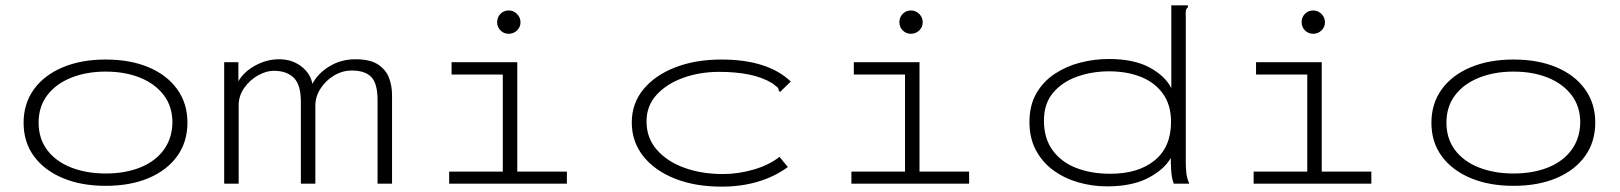

<svg xmlns="http://www.w3.org/2000/svg" viewBox="-20 -685 6040 716"><path d="M374 8Q283 8 214 -21Q145 -50 106.5 -102.5Q68 -155 68 -227Q68 -299 106.5 -352Q145 -405 214 -434Q283 -463 374 -463Q466 -463 534.5 -434Q603 -405 641 -352Q679 -299 679 -228Q679 -156 641 -103Q603 -50 534.5 -21Q466 8 374 8ZM374 -38Q447 -38 503 -60.5Q559 -83 590.5 -126Q622 -169 623 -228Q623 -288 590.5 -330.5Q558 -373 502 -395.5Q446 -418 374 -418Q302 -418 245 -395Q188 -372 156 -329.5Q124 -287 124 -228Q124 -168 156 -125.5Q188 -83 245 -60.5Q302 -38 374 -38Z M816 0V-453H869V-382Q890 -418 932.5 -441Q975 -464 1021 -464Q1069 -464 1103.5 -437.5Q1138 -411 1145 -372Q1164 -410 1207.5 -437Q1251 -464 1306 -464Q1361 -464 1390.5 -444Q1420 -424 1431 -394Q1442 -364 1442 -331V0H1388V-311Q1388 -374 1364.5 -398Q1341 -422 1292 -422Q1257 -422 1226 -403.5Q1195 -385 1175.5 -355Q1156 -325 1156 -291V0H1102V-305Q1102 -369 1075.5 -395Q1049 -421 1001 -421Q973 -421 942.5 -404Q912 -387 891 -357.5Q870 -328 870 -292V0Z M1655 0V-45H1855V-407H1664V-453H1909V-45H2094V0ZM1877 -559Q1859 -559 1846.5 -571.5Q1834 -584 1834 -602Q1834 -621 1846.5 -633.5Q1859 -646 1877 -646Q1895 -646 1908 -633Q1921 -620 1921 -602Q1921 -584 1908 -571.5Q1895 -559 1877 -559Z M2671 11Q2572 11 2496.5 -19Q2421 -49 2378.5 -103Q2336 -157 2336 -228Q2336 -299 2379 -351.5Q2422 -404 2497.5 -433.5Q2573 -463 2670 -463Q2843 -463 2929 -381L2896 -349L2889 -342L2884 -347Q2884 -355 2879 -359.5Q2874 -364 2861 -374Q2823 -397 2773.5 -407Q2724 -417 2662 -417Q2590 -417 2528.5 -395Q2467 -373 2429 -332Q2391 -291 2391 -232Q2391 -171 2429 -127Q2467 -83 2531.5 -59.5Q2596 -36 2676 -36Q2733 -36 2790 -52.5Q2847 -69 2887 -100L2918 -62Q2817 11 2671 11Z M3155 0V-45H3355V-407H3164V-453H3409V-45H3594V0ZM3377 -559Q3359 -559 3346.5 -571.5Q3334 -584 3334 -602Q3334 -621 3346.5 -633.5Q3359 -646 3377 -646Q3395 -646 3408 -633Q3421 -620 3421 -602Q3421 -584 3408 -571.5Q3395 -559 3377 -559Z M4108 10Q4053 10 4001 -5Q3949 -20 3908 -50Q3867 -80 3843 -125Q3819 -170 3819 -230Q3819 -292 3844.5 -336.5Q3870 -381 3913 -409.5Q3956 -438 4008.5 -451.5Q4061 -465 4115 -465Q4209 -465 4267.5 -433Q4326 -401 4348 -356V-665H4410V-658Q4404 -653 4402.5 -646Q4401 -639 4402 -622V-79Q4402 -61 4404 -41Q4406 -21 4415 0H4357Q4349 -22 4347.5 -50Q4346 -78 4346 -96Q4322 -53 4262 -21.5Q4202 10 4108 10ZM4120 -37Q4225 -37 4286 -87Q4347 -137 4347 -230Q4347 -294 4316.5 -336Q4286 -378 4234 -398.5Q4182 -419 4116 -419Q4053 -419 3997.5 -399.5Q3942 -380 3907.5 -339.5Q3873 -299 3873 -235Q3873 -169 3905.5 -124.5Q3938 -80 3994 -58.5Q4050 -37 4120 -37Z M4655 0V-45H4855V-407H4664V-453H4909V-45H5094V0ZM4877 -559Q4859 -559 4846.5 -571.5Q4834 -584 4834 -602Q4834 -621 4846.5 -633.5Q4859 -646 4877 -646Q4895 -646 4908 -633Q4921 -620 4921 -602Q4921 -584 4908 -571.5Q4895 -559 4877 -559Z M5624 8Q5533 8 5464 -21Q5395 -50 5356.5 -102.5Q5318 -155 5318 -227Q5318 -299 5356.5 -352Q5395 -405 5464 -434Q5533 -463 5624 -463Q5716 -463 5784.5 -434Q5853 -405 5891 -352Q5929 -299 5929 -228Q5929 -156 5891 -103Q5853 -50 5784.5 -21Q5716 8 5624 8ZM5624 -38Q5697 -38 5753 -60.5Q5809 -83 5840.5 -126Q5872 -169 5873 -228Q5873 -288 5840.5 -330.5Q5808 -373 5752 -395.5Q5696 -418 5624 -418Q5552 -418 5495 -395Q5438 -372 5406 -329.5Q5374 -287 5374 -228Q5374 -168 5406 -125.5Q5438 -83 5495 -60.5Q5552 -38 5624 -38Z"/></svg>

Font: Inconsolata ExtraExpanded Light
Style: Regular
Weight: 300
Width: 8
Monospace: yes
Designer: Raph Levien, Cyreal, Brenton Simpson
Foundry: Raph Levien, Cyreal, Google
Version: Version 3.001; ttfautohint (v1.8.2.53-6de2)